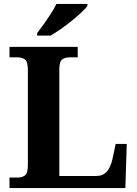

<svg xmlns="http://www.w3.org/2000/svg" viewBox="-20 -951 694 971"><path d="M28 0V-53H70Q92 -53 106.5 -64Q121 -75 121 -118V-596Q121 -639 106.5 -650Q92 -661 70 -661H28V-714H373V-661H331Q310 -661 295 -650.5Q280 -640 280 -600V-61H466Q501 -61 520.5 -83.5Q540 -106 549 -148L565 -223H621L614 0ZM168 -784Q183 -803 201.5 -829Q220 -855 237.5 -882Q255 -909 265 -931H422V-921Q413 -908 391.5 -888Q370 -868 343 -846Q316 -824 288 -804.5Q260 -785 236 -771H168Z"/></svg>

Font: Noto Serif Tamil
Style: Bold Italic
Weight: 700
Italic angle: -12°
Designer: Indian Type Foundry, Tom Grace, and the Monotype Design Team
Foundry: Monotype Imaging Inc.
Version: Version 2.003; ttfautohint (v1.8.4.7-5d5b)